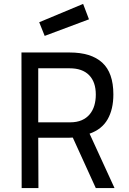

<svg xmlns="http://www.w3.org/2000/svg" viewBox="-20 -964 661 984"><path d="M330 -258H176L177 0H91L90 -695H337Q447 -695 504 -643Q561 -591 561 -480Q561 -404 531.5 -352.5Q502 -301 439 -279L567 0H471L353 -259ZM471 -479Q471 -544 436.5 -579Q402 -614 337 -614H176V-337H338Q374 -337 399 -348Q424 -359 440 -378.5Q456 -398 463.5 -423.5Q471 -449 471 -479ZM406 -944 436 -865 209 -780 181 -850Z"/></svg>

Font: Panefresco 500wt
Style: Regular
Weight: 700
Foundry: Campivisivi & Chank Co
Version: Version 1.001